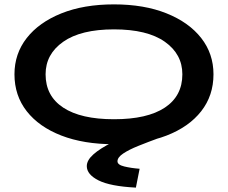

<svg xmlns="http://www.w3.org/2000/svg" viewBox="-20 -647 1040 876"><path d="M500 11Q362 11 260 -28.5Q158 -68 102 -139.5Q46 -211 46 -308Q46 -402 102 -473.5Q158 -545 260 -586Q362 -627 500 -627Q638 -627 740 -586Q842 -545 898 -473.5Q954 -402 954 -308Q954 -211 898 -139.5Q842 -68 740 -28.5Q638 11 500 11ZM500 -103Q652 -103 732 -156Q812 -209 812 -308Q812 -400 732 -456.5Q652 -513 500 -513Q349 -513 268.5 -456.5Q188 -400 188 -308Q188 -209 268.5 -156Q349 -103 500 -103ZM617 123 600 209Q483 203 429.5 176Q376 149 376 111Q376 84 406.5 57Q437 30 491.5 3Q546 -24 618 -50L707 -18Q655 1 611.5 18.5Q568 36 542 53.5Q516 71 516 89Q516 105 547 112.5Q578 120 617 123Z"/></svg>

Font: Inconsolata UltraExpanded ExtraBold
Style: Regular
Weight: 800
Width: 9
Monospace: yes
Designer: Raph Levien, Cyreal, Brenton Simpson
Foundry: Raph Levien, Cyreal, Google
Version: Version 3.001; ttfautohint (v1.8.2.53-6de2)